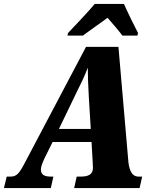

<svg xmlns="http://www.w3.org/2000/svg" viewBox="-58 -951 769 971"><path d="M286 -784 283 -771H361C397 -796 440 -829 486 -861C507 -837 545 -793 561 -771H637L640 -784C620 -822 586 -892 569 -931H421C382 -884 321 -822 286 -784ZM-38 0H199L212 -58H197C165 -58 149 -69 149 -93C149 -107 155 -125 167 -150L208 -233H405L411 -127C411 -119 412 -111 412 -102C412 -69 389 -58 351 -58H330L317 0H648L661 -58H642C604 -58 593 -101 590 -147L541 -714H377L72 -136C40 -74 27 -58 -4 -58H-24ZM324 -473C355 -536 368 -561 386 -609C386 -561 388 -523 391 -464L401 -299H240Z"/></svg>

Font: Noto Serif Condensed Black
Style: Italic
Weight: 900
Width: 3
Italic angle: -12°
Designer: Monotype Design Team
Foundry: Monotype Imaging Inc.
Version: Version 2.013